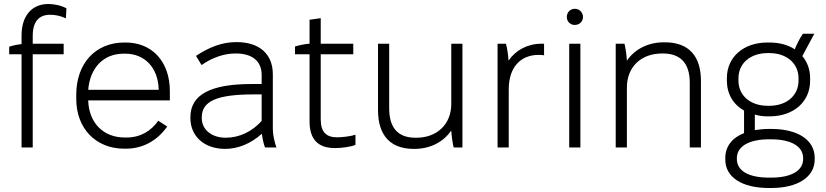

<svg xmlns="http://www.w3.org/2000/svg" viewBox="-20 -739 4139 962"><path d="M88 0H144V-467H299V-520H144V-559C144 -631 175 -665 231 -665C259 -665 285 -659 310 -647L313 -697C289 -711 253 -719 222 -719C140 -719 88 -660 88 -562V-518C68 -516 44 -511 26 -505V-467H88Z M603 6H609C697 6 767 -34 818 -105L773 -134C738 -84 685 -50 614 -50H605C498 -50 426 -123 422 -234V-236H831V-283C831 -429 743 -526 610 -526H603C458 -526 362 -421 362 -264V-244C362 -96 459 6 603 6ZM422 -289C431 -399 498 -470 599 -470H608C706 -470 772 -399 775 -292V-289Z M1108 7C1173 7 1238 -20 1292 -69C1295 -45 1301 -17 1308 0H1365C1356 -25 1347 -63 1347 -92V-367C1347 -467 1281 -528 1166 -528H1162C1092 -528 1027 -502 962 -459L990 -413C1042 -450 1103 -471 1158 -471H1163C1244 -471 1291 -432 1291 -364V-318H1240C1034 -318 934 -264 934 -152V-147C934 -55 1005 7 1108 7ZM1111 -49C1041 -49 991 -89 991 -147V-151C991 -233 1068 -266 1252 -266H1291V-133C1243 -80 1180 -49 1111 -49Z M1659 3C1691 3 1737 -3 1761 -13V-64C1738 -56 1694 -51 1669 -51C1616 -51 1587 -76 1587 -141V-467H1750V-520H1587V-648L1531 -640V-520C1508 -519 1477 -512 1458 -506V-467H1531V-131C1531 -41 1573 3 1659 3Z M2053 7H2057C2136 7 2202 -28 2241 -85C2243 -54 2248 -21 2253 0H2297V-520H2241V-218C2241 -115 2168 -49 2067 -49H2061C1972 -49 1930 -101 1930 -196V-520H1874V-187C1874 -62 1935 7 2053 7Z M2473 0H2529V-291C2529 -403 2589 -464 2679 -464C2687 -464 2701 -463 2706 -462V-520H2693C2623 -520 2563 -487 2528 -435C2526 -466 2521 -499 2515 -520H2473Z M2860 -614C2883 -614 2901 -631 2901 -654C2901 -677 2883 -695 2860 -695C2837 -695 2820 -677 2820 -654C2820 -631 2837 -614 2860 -614ZM2832 0H2888V-520H2832Z M3065 0H3121V-300C3121 -405 3193 -471 3297 -471H3302C3392 -471 3436 -419 3436 -325V0H3492V-334C3492 -459 3430 -527 3312 -527H3306C3226 -527 3160 -492 3121 -435C3119 -468 3114 -500 3109 -520H3065Z M3622 -334C3622 -269 3654 -215 3708 -185V-72C3650 -50 3614 -6 3614 52V61C3614 149 3698 203 3832 203H3844C3977 203 4062 148 4062 60V52C4062 -38 3977 -93 3844 -93H3832C3806 -93 3783 -90 3762 -87V-165C3781 -159 3803 -156 3825 -156H3836C3956 -156 4039 -229 4039 -334V-348C4039 -391 4025 -428 4000 -458L4060 -570H4003C3985 -544 3974 -520 3962 -492C3928 -514 3885 -526 3836 -526H3825C3705 -526 3622 -453 3622 -348ZM3680 -347C3680 -422 3740 -473 3826 -473H3835C3922 -473 3981 -421 3981 -347V-335C3981 -261 3922 -209 3835 -209H3826C3740 -209 3680 -260 3680 -335ZM3672 53C3672 -5 3732 -41 3833 -41H3843C3945 -41 4004 -5 4004 53V58C4004 116 3945 151 3843 151H3833C3731 151 3672 117 3672 58Z"/></svg>

Font: Fixel Text Light
Style: Regular
Weight: 300
Width: 4
Designer: AlfaBravo + MacPaw
Foundry: Kyrylo Tkachov, Marchela Mozhyna, Serhii Makarenko, Maria Weinstein, Zakhar Kryvoshyya
Version: Version 1.211